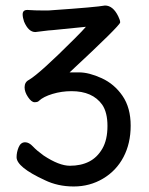

<svg xmlns="http://www.w3.org/2000/svg" viewBox="-20 -507 540 695"><path d="M142 145Q40 98 40 62Q40 44 47.5 26Q55 8 71 8Q85 8 99 23Q113 38 138 56Q194 93 233 93Q273 93 302.5 78Q332 63 350.5 31Q369 -1 369 -51Q369 -100 350 -128Q315 -177 239 -177Q203 -177 170 -167Q137 -157 121 -142Q117 -137 105 -137Q94 -137 81.5 -155.5Q69 -174 69 -191Q69 -210 85 -218Q124 -241 250 -367Q280 -397 291 -410L171 -398Q155 -397 140.5 -395Q126 -393 108 -391Q83 -391 67 -429Q62 -444 62 -455Q62 -471 79 -471Q106 -469 141 -469Q162 -469 168 -470Q328 -481 360 -487Q389 -487 408 -448Q415 -434 415 -426Q415 -415 232 -245H266Q302 -245 348 -224Q394 -203 423.5 -160Q453 -117 453 -52Q453 12 427 61.5Q401 111 353 139.5Q305 168 247 168Q189 168 142 145Z"/></svg>

Font: LXGW WenKai Mono Medium
Style: Regular
Weight: 500
Monospace: yes
Designer: LXGW / Fontworks Inc.
Foundry: LXGW / Fontworks Inc.
Version: Version 1.520; June 14, 2025